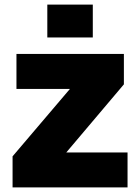

<svg xmlns="http://www.w3.org/2000/svg" viewBox="-20 -820 613 840"><path d="M270 -153H538V0H35V-136L286 -431H52V-584H522V-451ZM187 -656V-800H386V-656Z"/></svg>

Font: BDO Grotesk Black
Style: Regular
Weight: 900
Designer: Deni Anggara
Foundry: Lokal Container
Version: Version 2.000